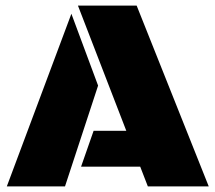

<svg xmlns="http://www.w3.org/2000/svg" viewBox="-20 -668 772 688"><path d="M482.4 -70.8H270.5L315.4 -199.2H432.6L259.3 -647.9H469.7L728 0H509.8ZM212.9 0H4.4L235.8 -618.7L331.5 -361.3Z"/></svg>

Font: Black Ops One [rus by aLiNcE]
Style: Regular
Weight: 400
Designer: James Grieshaber
Foundry: James Grieshaber
Version: Version 1.002;May 25, 2024;FontCreator 13.0.0.2680 64-bit